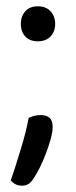

<svg xmlns="http://www.w3.org/2000/svg" viewBox="-20 -468 242 609"><path d="M46 -392Q46 -416 60 -432Q74 -448 100 -448Q126 -448 140.5 -432Q155 -416 155 -392Q155 -368 140.5 -352.5Q126 -337 100 -337Q74 -337 60 -352.5Q46 -368 46 -392ZM89 94Q81 108 72 114.5Q63 121 50 121Q28 121 14 104Q21 85 29 59.5Q37 34 45.5 6.5Q54 -21 60.5 -47Q67 -73 71 -94Q79 -98 88.5 -100.5Q98 -103 109 -103Q127 -103 137 -94.5Q147 -86 147 -66Q147 -49 140.5 -26Q134 -3 125 20.5Q116 44 106 64Q96 84 89 94Z"/></svg>

Font: Baloo Chettan 2
Style: Regular
Weight: 400
Designer: Maithili Shingre, Unnati Kotecha and Ek Type
Foundry: Ek Type
Version: Version 1.640;hotconv 1.0.111;makeotfexe 2.5.65597; ttfautoh